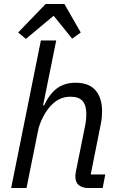

<svg xmlns="http://www.w3.org/2000/svg" viewBox="-20 -943 605 963"><path d="M36 0 185 -740H262L196 -414H201Q228 -472 266 -500Q304 -528 359 -528Q426 -528 459 -490Q492 -452 492 -385Q492 -371 490.5 -354Q489 -337 485 -318L435 -68H508L495 0H422Q394 0 376 -14Q358 -28 358 -58Q358 -63 358.5 -67.5Q359 -72 360 -79L408 -318Q411 -333 412 -347.5Q413 -362 413 -371Q413 -415 394 -436.5Q375 -458 334 -458Q306 -458 283 -448Q260 -438 239 -417Q214 -392 195.5 -355.5Q177 -319 171 -288L113 0ZM209 -923H303L385 -780L342 -749L249 -864L110 -748L71 -780Z"/></svg>

Font: IBM Plex Sans Var
Style: Italic
Weight: 400
Italic angle: -11.31°
Designer: Mike Abbink, Paul van der Laan, Pieter van Rosmalen
Foundry: Bold Monday
Version: Version 1.001